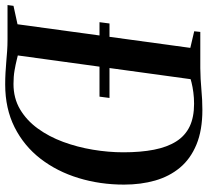

<svg xmlns="http://www.w3.org/2000/svg" viewBox="-64 -741 800 740"><g transform="rotate(90 336.0 -371.0)"><path d="M89 -743H229Q271 -743.5 311 -747.2Q351 -751 389.5 -751Q468 -751 523 -728.2Q578 -705.5 612 -664.8Q646 -624 661.8 -569Q677.5 -514 677.5 -449Q677.5 -356.5 652.2 -273.8Q627 -191 577.8 -127.2Q528.5 -63.5 456.5 -27.2Q384.5 9 291.5 9Q268 9 246.5 7.8Q225 6.5 204.2 4.8Q183.5 3 162.5 1.5Q141.5 0 117.5 0H-14.5L-11.5 -23L59.5 -38.5L150.5 -704.5L86.5 -719.5ZM176.5 -16.5 151.5 -46.5Q173 -41.5 193.8 -36.2Q214.5 -31 237.8 -27Q261 -23 289.5 -23Q344.5 -23 387.2 -48.2Q430 -73.5 461.2 -116.5Q492.5 -159.5 512.8 -214.2Q533 -269 543 -329Q553 -389 553 -446.5Q553 -513.5 543 -564.5Q533 -615.5 511.2 -650Q489.5 -684.5 453.8 -701.8Q418 -719 366 -719Q343 -719 322 -716.2Q301 -713.5 284 -709.2Q267 -705 256 -701.5L274 -726.5ZM51.5 -354.5 56.5 -393H343.5L338.5 -354.5Z"/></g></svg>

Font: Merriweather 120pt Medium
Style: Italic
Weight: 500
Italic angle: -7.8°
Version: Version 2.101